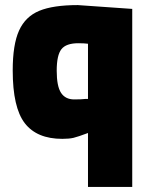

<svg xmlns="http://www.w3.org/2000/svg" viewBox="-20 -533 594 755"><path d="M326 -10Q286 5 269 9Q252 13 225 13Q125 13 77.5 -48.5Q30 -110 30 -256Q30 -358 55 -413Q80 -468 134.5 -490.5Q189 -513 286 -513L500 -498V202H326ZM316 -144H326V-361Q311 -363 288 -363Q240 -363 221.5 -339.5Q203 -316 203 -255Q203 -194 220 -168Q237 -142 272 -142Q300 -142 316 -144Z"/></svg>

Font: Cairo Black
Style: Regular
Weight: 900
Designer: Mohamed Gaber, the designers of Titillium
Foundry: Kief Type Foundry
Version: Version 2.009; ttfautohint (v1.5.33-1714) -l 8 -r 50 -G 200 